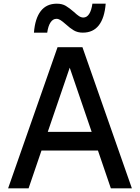

<svg xmlns="http://www.w3.org/2000/svg" viewBox="-20 -1021 759 1041"><path d="M292 -765H427L695 0H581L511 -205H205L135 0H24ZM477 -306 358 -654 239 -306ZM288 -1001Q317 -1001 337 -989Q357 -977 381 -956Q397 -941 408.5 -933.5Q420 -926 432 -926Q451 -926 463.5 -945.5Q476 -965 481 -1001H553Q547 -924 516 -884Q485 -844 429 -844Q401 -844 380.5 -856Q360 -868 336 -890Q319 -905 308 -912Q297 -919 286 -919Q267 -919 254 -899.5Q241 -880 236 -844H164Q170 -921 201 -961Q232 -1001 288 -1001Z"/></svg>

Font: Application Medium
Style: Regular
Weight: 500
Designer: Wei Huang
Foundry: Wei Huang
Version: Version 0.012